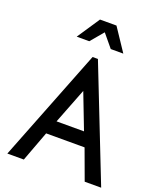

<svg xmlns="http://www.w3.org/2000/svg" viewBox="-168 -1047 955 1150"><g transform="rotate(20 309.0 -472.0)"><path d="M251 -800H171L267 -944H372L468 -800H388L320 -882ZM618 0H513L442 -193H197L125 0H20L302 -718H336ZM406 -282 319 -508 231 -282Z"/></g></svg>

Font: Simpel Medium
Style: Regular
Weight: 500
Designer: Janko Jovanovic
Version: Version 1.048;PS 001.048;hotconv 1.0.88;makeotf.lib2.5.64775